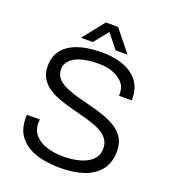

<svg xmlns="http://www.w3.org/2000/svg" viewBox="-156 -983 987 1109"><g transform="rotate(20 337.5 -428.0)"><path d="M341 12Q286 12 234 2Q182 -8 142 -32Q102 -56 79 -95Q56 -134 56 -192Q56 -197 56 -201.5Q56 -206 57 -211H136Q136 -207 135.5 -200Q135 -193 135 -188Q135 -144 161.5 -114.5Q188 -85 233.5 -70.5Q279 -56 336 -56Q355 -56 381.5 -58.5Q408 -61 435.5 -68.5Q463 -76 486 -89.5Q509 -103 523.5 -124.5Q538 -146 538 -178Q538 -215 518 -239Q498 -263 465.5 -278.5Q433 -294 391 -306Q349 -318 305 -329Q261 -340 219.5 -354Q178 -368 145 -389Q112 -410 92.5 -441.5Q73 -473 73 -519Q73 -559 89 -592Q105 -625 138 -648.5Q171 -672 222 -685Q273 -698 343 -698Q396 -698 442 -687Q488 -676 523 -652.5Q558 -629 577.5 -593.5Q597 -558 597 -508V-496H519V-513Q519 -550 496 -575.5Q473 -601 434.5 -615.5Q396 -630 347 -630Q280 -630 237 -616.5Q194 -603 173 -579.5Q152 -556 152 -527Q152 -493 172 -470.5Q192 -448 225 -433.5Q258 -419 299.5 -407.5Q341 -396 385 -385Q429 -374 470.5 -359.5Q512 -345 545.5 -323.5Q579 -302 598.5 -270Q618 -238 618 -191Q618 -120 582.5 -75Q547 -30 485 -9Q423 12 341 12ZM198 -736 303 -868H378L484 -736H411L322 -847H360L271 -736Z"/></g></svg>

Font: Archivo SemiBold Light
Style: Regular
Weight: 300
Version: Version 2.001